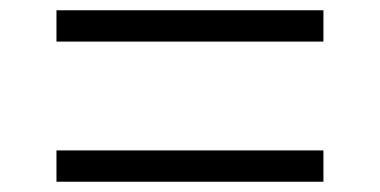

<svg xmlns="http://www.w3.org/2000/svg" viewBox="-20 -537 740 374"><path d="M90 -456V-517H610V-456ZM90 -183V-244H610V-183Z"/></svg>

Font: Martian Mono SemiExpanded ExtraLight
Style: Regular
Weight: 250
Monospace: yes
Version: Version 0.930